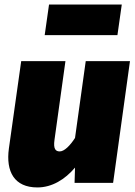

<svg xmlns="http://www.w3.org/2000/svg" viewBox="-20 -802 594 842"><path d="M495 -648 514 -782H195L176 -648ZM144 20C208 20 265 -15 309 -67L307 0H476L550 -534H356L309 -197C287 -163 262 -138 242 -138C225 -138 213 -147 219 -189L267 -534H73L19 -151C5 -49 43 20 144 20Z"/></svg>

Font: Fira Sans Heavy
Style: Italic
Weight: 900
Italic angle: -8°
Designer: bBox Type GmbH & Carrois Corporate GbR & Edenspiekermann AG
Foundry: bBox Type GmbH & Carrois Corporate GbR & Edenspiekermann AG
Version: Version 4.301;PS 004.301;hotconv 1.0.88;makeotf.lib2.5.64775